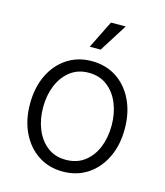

<svg xmlns="http://www.w3.org/2000/svg" viewBox="-114 -842 811 941"><g transform="rotate(15 291.5 -371.5)"><path d="M291.5 11.7Q221.2 11.7 167 -23.9Q112.8 -59.6 82.3 -122.8Q51.8 -186 51.8 -268.1Q51.8 -351.1 82.3 -414.3Q112.8 -477.5 167 -512.9Q221.2 -548.3 291.5 -548.3Q362.8 -548.3 417 -512.9Q471.2 -477.5 501.7 -414.1Q532.2 -350.6 532.2 -268.1Q532.2 -186 501.7 -122.8Q471.2 -59.6 417 -23.9Q362.8 11.7 291.5 11.7ZM291.5 -47.9Q347.2 -47.9 386.2 -77.6Q425.3 -107.4 445.6 -157.2Q465.8 -207 465.8 -268.1Q465.8 -329.1 445.3 -379.2Q424.8 -429.2 386 -459.2Q347.2 -489.3 291.5 -489.3Q236.8 -489.3 198 -459.2Q159.2 -429.2 138.7 -379.4Q118.2 -329.6 118.2 -268.1Q118.2 -207 138.7 -157.2Q159.2 -107.4 197.8 -77.6Q236.3 -47.9 291.5 -47.9ZM262.2 -613.8 332 -754.9H406.7L317.4 -613.8Z"/></g></svg>

Font: Inter 17pt Light
Style: Regular
Weight: 300
Version: Version 4.001;git-66647c0bb